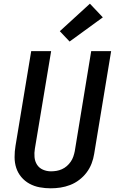

<svg xmlns="http://www.w3.org/2000/svg" viewBox="-20 -1012 640 1040"><path d="M255 8Q224 8 194.5 2.5Q165 -3 139.5 -17Q114 -31 95.5 -53Q77 -75 68 -102.5Q59 -130 59 -161Q59 -192 64 -222L149 -735H257L169 -207Q165 -184 167 -161Q169 -138 180.5 -120Q192 -102 212.5 -93Q233 -84 256 -84Q271 -84 286 -86.5Q301 -89 315.5 -95.5Q330 -102 342 -112.5Q354 -123 363 -136Q372 -149 377 -163.5Q382 -178 385 -193L474 -735H582L490 -178Q486 -152 476 -126Q466 -100 449 -77.5Q432 -55 409 -37.5Q386 -20 360 -10Q334 0 307.5 4Q281 8 255 8ZM357 -787 304 -843 467 -992 537 -918Z"/></svg>

Font: Iosevka Curly SmBdExObl
Style: Regular
Weight: 600
Width: 7
Italic angle: -9°
Monospace: yes
Designer: Belleve Invis
Foundry: Belleve Invis
Version: Version 11.1.0; ttfautohint (v1.8.3)